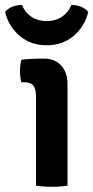

<svg xmlns="http://www.w3.org/2000/svg" viewBox="-53 -730 367 755"><path d="M212.5 0Q185.5 4.5 150.5 4.5Q116 4.5 88.5 0V-352.5Q88.5 -378.5 78.8 -392.5Q69 -406.5 43 -406.5H31Q25.5 -427.5 25.5 -449.5Q25.5 -460.5 26.8 -472Q28 -483.5 31 -495Q51 -497.5 70.8 -498.5Q90.5 -499.5 103.5 -499.5H120.5Q163 -499.5 187.8 -472.2Q212.5 -445 212.5 -398.5ZM294 -683Q280 -625.5 236.5 -588.8Q193 -552 130.5 -552Q68 -552 24.5 -588.8Q-19 -625.5 -33 -683Q-22 -696.5 -3.8 -703.8Q14.5 -711 33.5 -710Q45.5 -680.5 71 -663.8Q96.5 -647 130.5 -647Q164.5 -647 190 -663.8Q215.5 -680.5 227.5 -710Q246.5 -711 265 -703.8Q283.5 -696.5 294 -683Z"/></svg>

Font: Signika Negative Light SemiBold
Style: Regular
Weight: 600
Version: Version 2.001